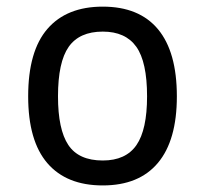

<svg xmlns="http://www.w3.org/2000/svg" viewBox="-20 -547 616 582"><path d="M291.5 15.1Q181.6 15.1 123.5 -52.5Q65.4 -120.1 65.4 -254.9Q65.4 -392.1 123.8 -459.5Q182.1 -526.9 291.5 -526.9Q401.9 -526.9 459 -458.3Q516.1 -389.6 516.1 -254.9Q516.1 -121.6 458.7 -53.2Q401.4 15.1 291.5 15.1ZM291.5 -60.5Q361.3 -60.5 393.6 -107.2Q425.8 -153.8 425.8 -254.9Q425.8 -359.4 393.1 -405.3Q360.4 -451.2 291.5 -451.2Q220.7 -451.2 188.2 -405Q155.8 -358.9 155.8 -254.9Q155.8 -154.8 187 -107.7Q218.3 -60.5 291.5 -60.5Z"/></svg>

Font: Cadman
Style: Regular
Weight: 400
Designer: Paul James MIller
Foundry: High-Logic / Made with FontCreator
Version: Version 2.114;March 28, 2021;FontCreator 13.0.0.2683 64-bit